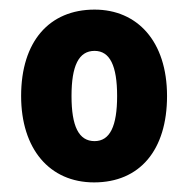

<svg xmlns="http://www.w3.org/2000/svg" viewBox="-20 -742 393 400"><path d="M328 -542C328 -656 266 -722 177 -722C83 -722 24 -656 24 -542C24 -432 83 -362 176 -362C271 -362 328 -429 328 -542ZM129 -542C129 -605 144 -636 177 -636C209 -636 224 -605 224 -542C224 -479 209 -448 177 -448C144 -448 129 -479 129 -542Z"/></svg>

Font: Noto Sans Sinhala UI Condensed ExtraBold
Style: Regular
Weight: 800
Width: 3
Designer: Jelle Bosma - Monotype Design Team
Foundry: Monotype Imaging Inc.
Version: Version 2.006